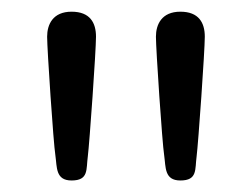

<svg xmlns="http://www.w3.org/2000/svg" viewBox="-20 -754 429 330"><path d="M103 -733.9C70.8 -733.9 61 -711.9 61 -690.9C61 -669.9 71.8 -507.8 75.2 -486.8C78.1 -466.8 75.2 -443.8 103 -443.8C132.8 -443.8 127.9 -462.9 130.9 -484.9C133.8 -507.8 145 -667 145 -690.9C145 -714.8 134.8 -733.9 103 -733.9ZM290 -733.9C257.8 -733.9 248 -711.9 248 -690.9C248 -669.9 258.8 -507.8 262.2 -486.8C265.1 -466.8 262.2 -443.8 290 -443.8C319.8 -443.8 314.9 -462.9 317.9 -484.9C320.8 -507.8 332 -667 332 -690.9C332 -714.8 321.8 -733.9 290 -733.9Z"/></svg>

Font: MusGlyphs-Text
Style: Regular
Weight: 400
Version: Version 2.1.1